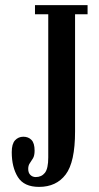

<svg xmlns="http://www.w3.org/2000/svg" viewBox="-20 -720 388 752"><path d="M133 12Q74 12 50 -26.5Q26 -65 26 -124Q26 -156.5 39 -170.5Q52 -184.5 71.5 -184.5Q91 -184.5 103.2 -172Q115.5 -159.5 115.5 -130Q115.5 -110.5 109.2 -100Q103 -89.5 96.8 -80.8Q90.5 -72 90.5 -58.5Q90.5 -43 99 -34.8Q107.5 -26.5 120 -26.5Q142.5 -26.5 155.8 -43Q169 -59.5 169 -103.5V-664H117V-700H323V-664H274V-205Q274 -85 237.2 -36.5Q200.5 12 133 12Z"/></svg>

Font: Imbue 10pt SemiBold
Style: Regular
Weight: 600
Designer: Tyler Finck
Foundry: Etcetera Type Company
Version: Version 1.102; ttfautohint (v1.8.3)